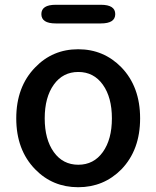

<svg xmlns="http://www.w3.org/2000/svg" viewBox="-20 -770 654 803"><path d="M127 -62Q48 -143 48 -275Q48 -407 127 -488Q200 -564 307 -564Q414 -564 488 -488Q566 -407 566 -275Q566 -143 488 -62Q414 13 307 13Q200 13 127 -62ZM205 -134Q243 -81 307.5 -81Q372 -81 410 -134Q448 -187 448 -275Q448 -363 410 -416Q372 -469 307.5 -469Q243 -469 205 -416Q167 -363 167 -275Q167 -187 205 -134ZM213 -672Q153 -672 153 -711Q153 -750 213 -750H402Q462 -750 462 -711Q462 -672 402 -672Z"/></svg>

Font: Resource Han Rounded CN Medium
Style: Regular
Weight: 500
Designer: Cyano Hao (round all glyphs); Ryoko NISHIZUKA 西塚涼子 (kana, bopomofo & ideographs); Paul D. Hunt (Latin, Greek & Cyrillic)
Foundry: Cyano Hao
Version: 0.990